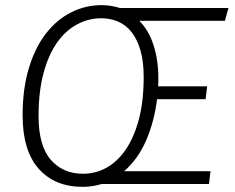

<svg xmlns="http://www.w3.org/2000/svg" viewBox="-20 -716 916 747"><path d="M596 -414V-396Q596 -388 595 -380H786L780 -330H591Q580 -242 548.5 -169.5Q517 -97 463 -50H799L793 0H375Q339 11 302 11Q193 11 130.5 -59.5Q68 -130 68 -267Q68 -370 92 -450Q116 -530 158 -584.5Q200 -639 256 -667.5Q312 -696 375 -696Q411 -696 446 -685H869L855 -635H522Q559 -598 577.5 -540Q596 -482 596 -414ZM303 -40Q351 -40 393.5 -63Q436 -86 468.5 -133Q501 -180 520 -250.5Q539 -321 539 -417Q539 -477 526.5 -520Q514 -563 492 -591Q470 -619 439.5 -632Q409 -645 374 -645Q325 -645 280.5 -621.5Q236 -598 202.5 -551Q169 -504 149.5 -432Q130 -360 130 -264Q130 -149 177.5 -94.5Q225 -40 303 -40Z"/></svg>

Font: Glekhifnjqigglhiwekvrgaqftz
Style: Regular
Weight: 300
Italic angle: -8°
Designer: Carrois Corporate & Edenspiekermann
Foundry: Carrois Corporate GbR & Edenspiekermann AG
Version: Version 2.001